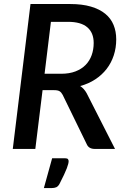

<svg xmlns="http://www.w3.org/2000/svg" viewBox="-20 -740 632 954"><path d="M43.5 0ZM191.5 -292 155.5 0H43.5L131.5 -720H328.5Q388.5 -720 431.8 -707.2Q475 -694.5 503 -671.5Q531 -648.5 544.2 -616.2Q557.5 -584 557.5 -544.5Q557.5 -502 545.2 -464.8Q533 -427.5 509.8 -397.5Q486.5 -367.5 453.5 -345.8Q420.5 -324 378.5 -312.5Q398 -299.5 410.5 -277L551.5 0H451Q421 0 411 -23.5L291.5 -268.5Q285 -281 276.2 -286.5Q267.5 -292 249.5 -292ZM233 -631.5 201.5 -373.5H284Q324.5 -373.5 355 -385.2Q385.5 -397 405.5 -417.5Q425.5 -438 435.5 -466Q445.5 -494 445.5 -526.5Q445.5 -577 414 -604.2Q382.5 -631.5 318.5 -631.5ZM304.5 46.5Q314.5 46.5 317.8 51Q321 55.5 321 60.5Q321 66 319 74.5Q317 83 312 96.2Q307 109.5 298 128.5Q289 147.5 275.5 174Q268.5 186.5 259.2 190.5Q250 194.5 236 194.5H198L239 46.5Z"/></svg>

Font: Lato Semibold
Style: Italic
Weight: 600
Italic angle: -7°
Designer: Lukasz Dziedzic
Foundry: tyPoland Lukasz Dziedzic
Version: Version 2.006; 2014-01-15